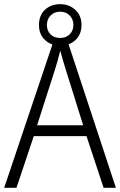

<svg xmlns="http://www.w3.org/2000/svg" viewBox="-20 -901 577 921"><path d="M477 0 395 -248H142L59 0H0L241 -716H300L536 0ZM297 -562Q291 -581 283 -608Q275 -635 269 -658Q263 -633 256 -608Q249 -583 242 -562L158 -300H379ZM269 -682Q225 -682 196 -709Q167 -736 167 -781Q167 -827 195.5 -854Q224 -881 269 -881Q312 -881 341.5 -853.5Q371 -826 371 -782Q371 -736 342 -709Q313 -682 269 -682ZM269 -719Q297 -719 314.5 -736.5Q332 -754 332 -781Q332 -809 314 -827Q296 -845 269 -845Q241 -845 223 -827Q205 -809 205 -781Q205 -754 222 -736.5Q239 -719 269 -719Z"/></svg>

Font: Noto Sans Lao Looped SemiCondensed Light
Style: Regular
Weight: 300
Width: 4
Designer: Mark Frömberg, Ben Mitchell
Foundry: The Fontpad Ltd
Version: Version 1.002; ttfautohint (v1.8.4.7-5d5b)